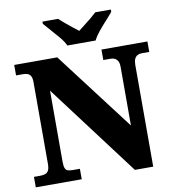

<svg xmlns="http://www.w3.org/2000/svg" viewBox="-98 -1017 1002 1103"><g transform="rotate(-10 403.0 -465.5)"><path d="M21 0V-61H54Q72 -61 85.5 -65Q99 -69 106 -82Q113 -95 113 -121V-597Q113 -622 106 -633.5Q99 -645 87.5 -649Q76 -653 63 -653H21V-714H272L621 -255V-597Q621 -618 614.5 -630Q608 -642 597.5 -647.5Q587 -653 573 -653H530V-714H798V-653H755Q740 -653 729 -647Q718 -641 712 -628Q706 -615 706 -593V0H599L198 -533V-121Q198 -95 202.5 -82Q207 -69 218 -65Q229 -61 246 -61H289V0ZM341 -771Q331 -794 309 -820.5Q287 -847 263.5 -873Q240 -899 224 -918V-931H315Q326 -921 345.5 -904Q365 -887 386.5 -870.5Q408 -854 423 -842Q438 -854 459.5 -870.5Q481 -887 501.5 -904Q522 -921 532 -931H623V-918Q608 -899 584 -873Q560 -847 538.5 -820.5Q517 -794 506 -771Z"/></g></svg>

Font: Noto Rashi Hebrew Black
Style: Regular
Weight: 900
Version: Version 1.006